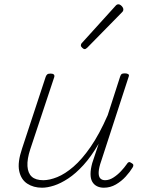

<svg xmlns="http://www.w3.org/2000/svg" viewBox="-20 -858 686 895"><path d="M176 17Q136 17 107 -2Q78 -21 69.5 -61Q61 -101 83 -166L193 -500Q196 -508 200.5 -511.5Q205 -515 216 -515Q226 -515 230.5 -511Q235 -507 233 -499L121 -162Q106 -116 108 -83.5Q110 -51 128 -34.5Q146 -18 182 -18Q211 -18 247 -32.5Q283 -47 322.5 -81Q362 -115 402.5 -173.5Q443 -232 482 -321L540 -501Q543 -510 547 -513Q551 -516 562 -516Q572 -516 577.5 -512.5Q583 -509 580 -501L452 -108Q441 -77 440 -56.5Q439 -36 447 -27Q455 -18 470 -18Q489 -18 508 -30Q527 -42 543.5 -59.5Q560 -77 571 -93Q575 -100 580 -102Q585 -104 593 -98Q601 -94 601.5 -88.5Q602 -83 598 -77Q586 -57 566 -35Q546 -13 520 2Q494 17 464 17Q446 17 432 10Q418 3 410 -11Q402 -25 402 -47Q402 -69 410 -98L440 -188Q405 -128 369 -88.5Q333 -49 298 -26Q263 -3 232 7Q201 17 176 17ZM374 -629Q370 -629 363.5 -635Q357 -641 357 -646Q357 -649 358 -652Q359 -655 363 -659L517 -829Q521 -834 524.5 -836Q528 -838 532 -838Q537 -838 542.5 -834Q548 -830 551.5 -824.5Q555 -819 555 -814Q555 -811 554 -808Q553 -805 549 -801L387 -636Q380 -629 374 -629Z"/></svg>

Font: Playwrite CU Thin
Style: Regular
Weight: 250
Designer: Veronika Burian, José Scaglione
Foundry: TypeTogether
Version: Version 1.002